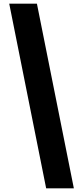

<svg xmlns="http://www.w3.org/2000/svg" viewBox="-20 -820 450 1040"><path d="M380 200 180 -800H30L230 200Z"/></svg>

Font: Big Shoulders Display Black
Style: Regular
Weight: 900
Designer: Patric King
Foundry: XO Type Co
Version: Version 1.000; ttfautohint (v1.8.2)